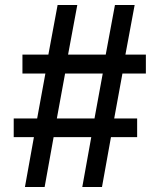

<svg xmlns="http://www.w3.org/2000/svg" viewBox="-20 -750 640 770"><path d="M80 0 116 -200H35V-275H129L162 -455H70V-531H174L211 -730H290L253 -531H404L441 -730H520L483 -531H565V-455H471L438 -275H530V-200H425L389 0H310L346 -200H195L159 0ZM208 -275H359L392 -455H241Z"/></svg>

Font: JetBrains Mono SemiBold
Style: Regular
Weight: 472
Monospace: yes
Designer: Philipp Nurullin, Konstantin Bulenkov
Foundry: JetBrains
Version: Version 2.305; ttfautohint (v1.8.4.7-5d5b)